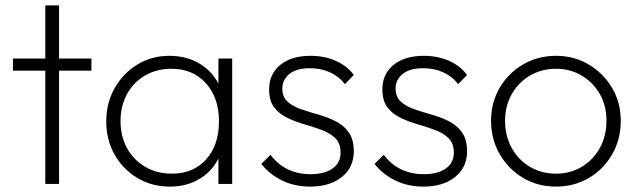

<svg xmlns="http://www.w3.org/2000/svg" viewBox="-20 -682 2367 712"><path d="M148 0V-420H28V-465H148V-662H199V-465H319V-420H199V0Z M610 10Q543 10 489.5 -22Q436 -54 405 -108.5Q374 -163 374 -232Q374 -300 405 -355Q436 -410 489 -442.5Q542 -475 608 -475Q670 -475 717.5 -447.5Q765 -420 790 -372V-465H841V0H790V-94Q765 -45 718 -17.5Q671 10 610 10ZM617 -38Q697 -38 744.5 -91Q792 -144 792 -232Q792 -320 743.5 -373.5Q695 -427 616 -427Q561 -427 518 -402Q475 -377 451 -333Q427 -289 427 -233Q427 -176 451.5 -132Q476 -88 519 -63Q562 -38 617 -38Z M1130 10Q1073 10 1026.5 -12.5Q980 -35 949 -74L983 -108Q1011 -71 1048.5 -53.5Q1086 -36 1131 -36Q1183 -36 1213 -57Q1243 -78 1243 -116Q1243 -150 1224 -169Q1205 -188 1174.5 -199.5Q1144 -211 1110.5 -220.5Q1077 -230 1046.5 -244.5Q1016 -259 997 -283.5Q978 -308 978 -351Q978 -407 1019 -441Q1060 -475 1132 -475Q1183 -475 1225 -456.5Q1267 -438 1292 -404L1259 -370Q1238 -398 1204.5 -413.5Q1171 -429 1129 -429Q1079 -429 1053 -407.5Q1027 -386 1027 -354Q1027 -323 1046 -305.5Q1065 -288 1095 -277.5Q1125 -267 1159 -257.5Q1193 -248 1223.5 -233Q1254 -218 1273 -191.5Q1292 -165 1292 -121Q1292 -61 1247.5 -25.5Q1203 10 1130 10Z M1550 10Q1493 10 1446.5 -12.5Q1400 -35 1369 -74L1403 -108Q1431 -71 1468.5 -53.5Q1506 -36 1551 -36Q1603 -36 1633 -57Q1663 -78 1663 -116Q1663 -150 1644 -169Q1625 -188 1594.5 -199.5Q1564 -211 1530.5 -220.5Q1497 -230 1466.5 -244.5Q1436 -259 1417 -283.5Q1398 -308 1398 -351Q1398 -407 1439 -441Q1480 -475 1552 -475Q1603 -475 1645 -456.5Q1687 -438 1712 -404L1679 -370Q1658 -398 1624.5 -413.5Q1591 -429 1549 -429Q1499 -429 1473 -407.5Q1447 -386 1447 -354Q1447 -323 1466 -305.5Q1485 -288 1515 -277.5Q1545 -267 1579 -257.5Q1613 -248 1643.5 -233Q1674 -218 1693 -191.5Q1712 -165 1712 -121Q1712 -61 1667.5 -25.5Q1623 10 1550 10Z M2042 10Q1974 10 1919.5 -22.5Q1865 -55 1833 -110.5Q1801 -166 1801 -234Q1801 -302 1833 -356.5Q1865 -411 1919.5 -443Q1974 -475 2042 -475Q2109 -475 2163 -443Q2217 -411 2249.5 -356.5Q2282 -302 2282 -234Q2282 -165 2250 -109.5Q2218 -54 2163.5 -22Q2109 10 2042 10ZM2042 -38Q2095 -38 2137.5 -63.5Q2180 -89 2204.5 -133.5Q2229 -178 2229 -235Q2229 -290 2204.5 -333Q2180 -376 2137.5 -401.5Q2095 -427 2042 -427Q1988 -427 1945 -401.5Q1902 -376 1877.5 -332.5Q1853 -289 1853 -234Q1853 -178 1877.5 -133.5Q1902 -89 1945 -63.5Q1988 -38 2042 -38Z"/></svg>

Font: Outfit ExtraLight
Style: Regular
Weight: 200
Designer: Rodrigo Fuenzalida
Foundry: fragTYPE
Version: Version 1.100; ttfautohint (v1.8.4.7-5d5b);gftools[0.9.27]